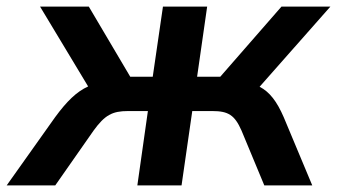

<svg xmlns="http://www.w3.org/2000/svg" viewBox="-49 -559 1016 579"><path d="M117.7 0 233.4 -165.5C267.1 -211.9 289.6 -224.1 336.9 -224.1H397L365.2 0H498.5L530.8 -224.1H591.3C639.6 -224.1 658.7 -211.9 679.2 -165.5L748 0H892.6L806.6 -205.6C786.1 -252.9 764.2 -281.7 733.9 -297.4L947.3 -539.1H799.8L615.2 -327.6H545.4L575.7 -539.1H442.4L411.6 -327.6H343.8L218.8 -539.1H71.8L216.8 -298.3C182.1 -282.7 152.3 -253.4 117.2 -205.6L-28.8 0Z"/></svg>

Font: Winston SemiBold
Style: Italic
Weight: 600
Italic angle: -8.13011°
Designer: Vernon Adams, Kim Jin-seong, David Berlow, Cristiano Sobral
Foundry: The Winston Project Authors
Version: Version 3.004